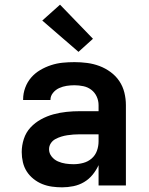

<svg xmlns="http://www.w3.org/2000/svg" viewBox="-20 -794 640 822"><path d="M246 8Q224 8 202.5 5Q181 2 161 -6Q141 -14 123.5 -28Q106 -42 94.5 -60Q83 -78 78 -99.5Q73 -121 73 -143Q73 -171 82 -199Q91 -227 110.5 -248Q130 -269 155.5 -283Q181 -297 208.5 -304.5Q236 -312 264.5 -315Q293 -318 322 -318H402V-344Q402 -363 394 -380.5Q386 -398 371 -409.5Q356 -421 337 -425Q318 -429 299 -429Q282 -429 265.5 -426.5Q249 -424 233.5 -417Q218 -410 207 -396.5Q196 -383 196 -367V-366H79V-369Q79 -394 88 -418.5Q97 -443 113.5 -462Q130 -481 152 -494Q174 -507 198.5 -515Q223 -523 248 -525.5Q273 -528 299 -528Q326 -528 353 -524.5Q380 -521 405.5 -511.5Q431 -502 453.5 -485.5Q476 -469 491 -446.5Q506 -424 512.5 -397.5Q519 -371 519 -344V0H402V-87Q392 -65 376.5 -46Q361 -27 340 -14.5Q319 -2 294.5 3Q270 8 246 8ZM295 -91Q316 -91 336.5 -96.5Q357 -102 372.5 -115.5Q388 -129 395 -148.5Q402 -168 402 -189V-219H322Q308 -219 294.5 -218Q281 -217 268 -215Q255 -213 242 -209Q229 -205 217 -198.5Q205 -192 197.5 -180.5Q190 -169 190 -155Q190 -138 201 -124Q212 -110 228 -103Q244 -96 261 -93.5Q278 -91 295 -91ZM316 -572 161 -706 237 -774 378 -628Z"/></svg>

Font: Iosevka Extended
Style: Bold
Weight: 700
Width: 7
Monospace: yes
Designer: Belleve Invis
Foundry: Belleve Invis
Version: Version 32.5.0; ttfautohint (v1.8.4)